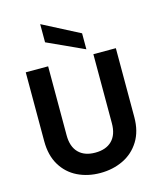

<svg xmlns="http://www.w3.org/2000/svg" viewBox="-137 -1055 972 1161"><g transform="rotate(-15 348.5 -475.0)"><path d="M66.9 -267.1V-698.2H207V-266.1Q207 -195.3 243.9 -157.7Q280.8 -120.1 348.1 -120.1Q416 -120.1 453.1 -157.5Q490.2 -194.8 490.2 -266.1V-698.2H630.9V-267.1Q630.9 -178.2 592.5 -116.7Q554.2 -55.2 489.5 -24.2Q424.8 6.8 346.2 6.8Q268.1 6.8 204.6 -24.2Q141.1 -55.2 104 -116.7Q66.9 -178.2 66.9 -267.1ZM226.6 -843.3V-957L457 -837.9V-737.8Z"/></g></svg>

Font: Poppins SemiBold
Style: Regular
Weight: 600
Designer: Ninad Kale (Devanagari), Jonny Pinhorn (Latin)
Foundry: Indian Type Foundry
Version: 4.004